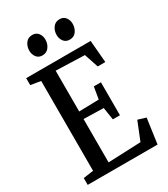

<svg xmlns="http://www.w3.org/2000/svg" viewBox="-227 -1054 1015 1158"><g transform="rotate(-30 280.5 -475.0)"><path d="M101.5 -57.5V-683L31.5 -694.5V-743H480.5L493.5 -588.5H440.5L408 -686.5L208 -693V-409L346 -412.5L360 -496H409.5V-266.5H360L346.5 -353L208 -356.5V-54.5L435.5 -64L486.5 -191L542 -174L517.5 0H31V-47.5ZM185 -812.5Q159.5 -812.5 145 -831.5Q130.5 -850.5 130.5 -876.5Q130.5 -905.5 146.5 -928Q162.5 -950.5 192.5 -950.5H193.5Q219.5 -950.5 234 -931.8Q248.5 -913 248.5 -886.5Q248.5 -858 232.2 -835.2Q216 -812.5 186 -812.5ZM375.5 -812.5Q349.5 -812.5 335 -831.5Q320.5 -850.5 320.5 -876.5Q320.5 -905.5 336.8 -928Q353 -950.5 383 -950.5H384Q409.5 -950.5 424 -931.8Q438.5 -913 438.5 -886.5Q438.5 -858 422.5 -835.2Q406.5 -812.5 376.5 -812.5Z"/></g></svg>

Font: Merriweather 24pt SemiCondensed
Style: Regular
Weight: 400
Width: 4
Designer: Eben Sorkin
Foundry: Eben Sorkin
Version: Version 2.100